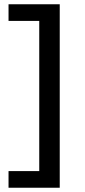

<svg xmlns="http://www.w3.org/2000/svg" viewBox="-20 -780 400 900"><path d="M20 0ZM260 100V-760H20V-682H164V22H20V100Z"/></svg>

Font: Orienta
Style: Regular
Weight: 400
Designer: Eduardo Rodriguez Tunni
Foundry: Eduardo Rodriguez Tunni
Version: Version 1.001